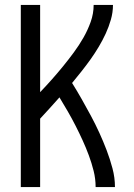

<svg xmlns="http://www.w3.org/2000/svg" viewBox="-20 -755 540 775"><path d="M64 0V-735H142V-383Q166 -408 189.5 -434.5Q213 -461 235 -488Q257 -515 278 -543.5Q299 -572 316.5 -602.5Q334 -633 346 -666.5Q358 -700 358 -735H436Q436 -705 427.5 -675.5Q419 -646 406.5 -619Q394 -592 378.5 -566Q363 -540 345.5 -515.5Q328 -491 309 -467Q290 -443 271 -420Q291 -388 310 -354.5Q329 -321 347 -287.5Q365 -254 381 -219Q397 -184 410.5 -148.5Q424 -113 434 -75.5Q444 -38 444 0H366Q366 -33 358 -65Q350 -97 338.5 -128Q327 -159 313.5 -188.5Q300 -218 285 -247.5Q270 -277 253.5 -305.5Q237 -334 220 -362Q201 -340 181 -318.5Q161 -297 142 -276V0Z"/></svg>

Font: Iosevka Curly
Style: Regular
Weight: 400
Monospace: yes
Designer: Belleve Invis
Foundry: Belleve Invis
Version: Version 22.1.2; ttfautohint (v1.8.4)